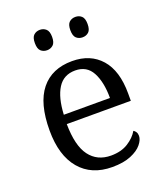

<svg xmlns="http://www.w3.org/2000/svg" viewBox="-139 -838 807 941"><g transform="rotate(-20 265.0 -367.0)"><path d="M284.7 10Q176.7 10 116.3 -61.5Q56 -133 56 -263.3Q56 -404.7 112.8 -475.2Q169.7 -545.7 275 -545.7Q370.3 -545.7 425.2 -483.5Q480 -421.3 480 -302.7V-264.3H146Q147 -151 186.7 -98Q226.3 -45 298 -45Q351.3 -45 387.5 -68Q423.7 -91 441.3 -121.7Q448.3 -118 453.7 -109.7Q459 -101.3 459 -89.3Q459 -68.7 440 -45.5Q421 -22.3 382.3 -6.2Q343.7 10 284.7 10ZM388.7 -312.3Q388.7 -395.3 361.5 -446.3Q334.3 -497.3 274 -497.3Q213.3 -497.3 182.8 -448.8Q152.3 -400.3 148 -312.3ZM364.7 -637.3Q345.7 -637.3 332.7 -649Q319.7 -660.7 319.7 -690.7Q319.7 -720.3 332.7 -732Q345.7 -743.7 364.7 -743.7Q383.7 -743.7 396.7 -732Q409.7 -720.3 409.7 -690.7Q409.7 -660.7 396.7 -649Q383.7 -637.3 364.7 -637.3ZM179.7 -637.3Q160.7 -637.3 147.7 -649Q134.7 -660.7 134.7 -690.7Q134.7 -720.3 147.7 -732Q160.7 -743.7 179.7 -743.7Q198 -743.7 211.3 -732Q224.7 -720.3 224.7 -690.7Q224.7 -660.7 211.3 -649Q198 -637.3 179.7 -637.3Z"/></g></svg>

Font: Noto Serif Hentaigana ExtraLight
Style: Regular
Weight: 200
Designer: Kazuhiro Yamada
Foundry: nipponia
Version: Version 1.000